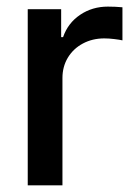

<svg xmlns="http://www.w3.org/2000/svg" viewBox="-20 -558 403 578"><path d="M63.5 -530.3H164.1V-446.3H169.9Q184.6 -488.8 221.2 -513.4Q257.8 -538.1 304.7 -538.1Q327.1 -538.1 348.6 -536.1V-436.5Q339.8 -438.5 324 -440.4Q308.1 -442.4 293.9 -442.4Q258.3 -442.4 229.5 -427Q200.7 -411.6 184.3 -384.5Q168 -357.4 168 -323.2V0H63.5Z"/></svg>

Font: Pretendard Medium
Style: Regular
Weight: 500
Designer: Base glyphs from Inter by Rasmus Andersson; Hangeul glyphs from Noto Sans CJK(Source Han Sans) by Jang Soo-young and Kan
Foundry: Kil Hyung-jin
Version: Version 1.309